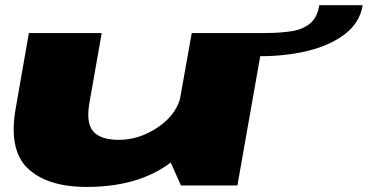

<svg xmlns="http://www.w3.org/2000/svg" viewBox="-20 -713 1414 738"><path d="M675.5 0H892.5L996 -586H717L630.5 -101ZM371 -586H91L40.5 -297.5Q12 -136.5 87 -65.5Q162 5.5 314 5.5Q533 5.5 661.2 -108.8Q789.5 -223 800 -283.5L678 -357.5Q665 -278.5 591.5 -227Q518 -175.5 437 -175.5Q366 -175.5 338 -208.5Q310 -241.5 324 -319.5ZM995 -586 980.5 -497Q1080.5 -497 1165.8 -518.2Q1251 -539.5 1307 -582.8Q1363 -626 1374 -693H1207.5Q1199.5 -646 1172.5 -623.2Q1145.5 -600.5 1101.5 -593.2Q1057.5 -586 995 -586Z"/></svg>

Font: Anybody ExtraExpanded Black
Style: Italic
Weight: 900
Width: 8
Italic angle: -10°
Version: Version 1.113;gftools[0.9.25]